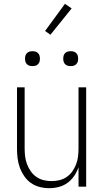

<svg xmlns="http://www.w3.org/2000/svg" viewBox="-20 -977 540 1005"><path d="M237 8Q212 8 187 1.5Q162 -5 141.5 -19.5Q121 -34 106.5 -55.5Q92 -77 83.5 -100.5Q75 -124 72 -149.5Q69 -175 69 -200V-520H109V-200Q109 -179 111.5 -158Q114 -137 121.5 -117.5Q129 -98 141 -80.5Q153 -63 170.5 -51Q188 -39 208.5 -34Q229 -29 250 -29Q271 -29 291.5 -34Q312 -39 329.5 -51Q347 -63 359 -80.5Q371 -98 378.5 -117.5Q386 -137 388.5 -158Q391 -179 391 -200V-520H431V0H391V-102Q383 -78 368.5 -56.5Q354 -35 333.5 -20Q313 -5 288 1.5Q263 8 237 8ZM350 -631Q342 -631 334.5 -633Q327 -635 321 -641Q315 -647 313 -654.5Q311 -662 311 -670Q311 -678 313 -685.5Q315 -693 321 -699Q327 -705 334.5 -707Q342 -709 350 -709Q358 -709 365.5 -707Q373 -705 379 -699Q385 -693 387 -685.5Q389 -678 389 -670Q389 -662 387 -654.5Q385 -647 379 -641Q373 -635 365.5 -633Q358 -631 350 -631ZM150 -631Q142 -631 134.5 -633Q127 -635 121 -641Q115 -647 113 -654.5Q111 -662 111 -670Q111 -678 113 -685.5Q115 -693 121 -699Q127 -705 134.5 -707Q142 -709 150 -709Q158 -709 165.5 -707Q173 -705 179 -699Q185 -693 187 -685.5Q189 -678 189 -670Q189 -662 187 -654.5Q185 -647 179 -641Q173 -635 165.5 -633Q158 -631 150 -631ZM244 -795 216 -815 320 -957 355 -933Z"/></svg>

Font: Iosevka Curly Extralight
Style: Regular
Weight: 200
Monospace: yes
Designer: Belleve Invis
Foundry: Belleve Invis
Version: Version 22.1.2; ttfautohint (v1.8.4)